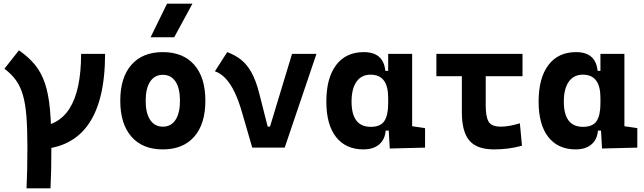

<svg xmlns="http://www.w3.org/2000/svg" viewBox="-20 -815 3556 1060"><path d="M172.9 9.8V-115.7Q427.7 -115.7 427.7 -517.6H560.1Q560.1 9.8 172.9 9.8ZM126.5 224.6Q128.9 176.8 130.1 119.4Q131.3 62 131.3 -4.9Q131.3 -105.5 125.7 -174.8Q120.1 -244.1 106 -291.9Q91.8 -339.6 67.1 -373.4Q42.5 -407.2 4.4 -435.5L84.5 -537.1Q138.2 -500 173 -457.3Q207.9 -414.6 227.8 -356Q247.8 -297.4 255.7 -212.4Q263.7 -127.4 263.7 -4.9Q263.7 62 262.5 119.4Q261.2 176.8 258.8 224.6Z M878.9 9.8Q767.1 9.8 705.6 -60.5Q644 -130.9 644 -258.8Q644 -387.2 705.6 -457.3Q767.1 -527.3 878.9 -527.3Q990.8 -527.3 1052.3 -457.3Q1113.8 -387.2 1113.8 -258.8Q1113.8 -130.9 1052.3 -60.5Q990.8 9.8 878.9 9.8ZM879.2 -115.7Q924.3 -115.7 949 -153.1Q973.6 -190.5 973.6 -258.9Q973.6 -327.6 949 -364.7Q924.3 -401.9 878.9 -401.9Q834 -401.9 809.1 -364.7Q784.2 -327.5 784.2 -258.8Q784.2 -190.4 809.1 -153.1Q834 -115.7 879.2 -115.7ZM811.5 -609.4 902.3 -794.9H1042.5L941.9 -609.4Z M1372.6 0 1454.1 -116.2H1470.7L1592.3 -517.6H1727.1L1551.8 0ZM1372.6 0 1317.4 -190.4Q1297.4 -260.7 1274.2 -308.1Q1251 -355.5 1224.1 -383.3Q1197.3 -411.1 1166.5 -421.4L1234.4 -527.3Q1276.9 -511.7 1309.8 -486.1Q1342.8 -460.4 1367.9 -415.8Q1393.1 -371.1 1411.6 -297.9L1477.5 -38.6Z M1986.3 9.8Q1889.2 9.8 1835.4 -58.3Q1781.7 -126.5 1781.7 -253.9Q1781.7 -384.3 1835.7 -455.8Q1889.6 -527.3 1988.3 -527.3Q2042.5 -527.3 2072.3 -501.7Q2102.1 -476.1 2107.4 -423.8H2153.3L2123 -274.9Q2123 -338.9 2098.9 -370.8Q2074.7 -402.8 2025.9 -402.8Q1975.6 -402.8 1948.2 -364Q1920.9 -325.2 1920.9 -253.9Q1920.9 -114.7 2026.9 -114.7Q2080.6 -114.7 2101.8 -146.7Q2123 -178.7 2123 -242.7V-267.1L2158.2 -93.8H2109.4Q2106.4 -59.6 2090.3 -36.4Q2074.2 -13.2 2047.9 -1.7Q2021.5 9.8 1986.3 9.8ZM2131.8 4.9 2123 -151.9V-254.4H2255.4V-118.2L2326.7 -107.4V0ZM2123 -211.4V-517.6H2255.4V-212.4Z M2707 9.8Q2612.8 9.8 2571.3 -39.1Q2529.8 -87.9 2529.8 -195.3V-517.6H2661.6V-232.9Q2661.6 -171.4 2677.3 -143.6Q2693 -115.7 2746.1 -115.7Q2766.1 -115.7 2793.2 -120.4Q2820.3 -125 2850.1 -134.3L2861.8 -10.7Q2824.2 0 2785.4 4.9Q2746.6 9.8 2707 9.8ZM2389.2 -394.5V-517.6H2864.7V-394.5Z M3158.2 9.8Q3061 9.8 3007.3 -58.3Q2953.6 -126.5 2953.6 -253.9Q2953.6 -384.3 3007.6 -455.8Q3061.5 -527.3 3160.2 -527.3Q3214.4 -527.3 3244.1 -501.7Q3273.9 -476.1 3279.3 -423.8H3325.2L3294.9 -274.9Q3294.9 -338.9 3270.8 -370.8Q3246.6 -402.8 3197.8 -402.8Q3147.5 -402.8 3120.1 -364Q3092.8 -325.2 3092.8 -253.9Q3092.8 -114.7 3198.7 -114.7Q3252.4 -114.7 3273.7 -146.7Q3294.9 -178.7 3294.9 -242.7V-267.1L3330.1 -93.8H3281.2Q3278.3 -59.6 3262.2 -36.4Q3246.1 -13.2 3219.7 -1.7Q3193.4 9.8 3158.2 9.8ZM3303.7 4.9 3294.9 -151.9V-254.4H3427.2V-118.2L3498.5 -107.4V0ZM3294.9 -211.4V-517.6H3427.2V-212.4Z"/></svg>

Font: Cascadia Code PL
Style: Regular
Weight: 400
Monospace: yes
Designer: Aaron Bell
Foundry: Saja Typeworks
Version: Version 2102.003